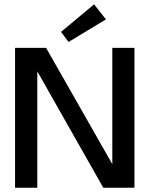

<svg xmlns="http://www.w3.org/2000/svg" viewBox="-20 -886 732 906"><path d="M149 -561.5 156 -560.5V0H51V-660H197.5L516.5 -100L510 -98.5V-660H614.5V0H467.5ZM303.5 -688 268 -735.5 424 -865.5 480 -794.5Z"/></svg>

Font: League Spartan Medium
Style: Regular
Weight: 500
Foundry: The League of Moveable Type
Version: Version 2.002